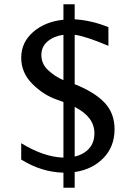

<svg xmlns="http://www.w3.org/2000/svg" viewBox="-20 -814 640 905"><path d="M332 71H279V0Q174 -3 80 -62V-139Q186 -74 279 -71V-333Q265 -338 249 -344Q185 -366 132.5 -418.5Q80 -471 80 -542Q80 -614 136 -663Q192 -712 279 -721V-794H332V-723Q412 -718 491 -686V-598Q382 -644 332 -650V-417Q424 -381 472 -331Q520 -281 520 -205Q520 -123 467.5 -69Q415 -15 332 -3ZM279 -436V-650Q234 -644 204.5 -619Q175 -594 175 -555Q175 -513 206.5 -483.5Q238 -454 279 -436ZM332 -310V-76Q375 -86 400 -114Q425 -142 425 -186Q425 -263 332 -310Z"/></svg>

Font: Edlo
Style: Regular
Weight: 400
Monospace: yes
Version: Version 0.01